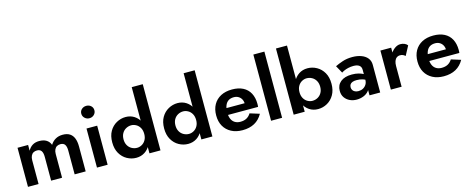

<svg xmlns="http://www.w3.org/2000/svg" viewBox="-38 -1406 5009 2051"><g transform="rotate(-15 2467.0 -380.5)"><path d="M723 -290Q723 -343 708.5 -380Q694 -417 664 -436.5Q634 -456 586 -456Q542 -456 507.5 -437Q473 -418 450 -381Q436 -418 405 -437Q374 -456 326 -456Q283 -456 252 -437Q221 -418 202 -382V-446H85V-14H202V-277Q202 -305 211.5 -325.5Q221 -346 238 -355.5Q255 -365 277 -365Q311 -365 326 -343Q341 -321 341 -277V-14H462V-277Q462 -305 471.5 -325.5Q481 -346 498 -355.5Q515 -365 537 -365Q571 -365 586 -343Q601 -321 601 -277V-14H723Z M837 -621Q837 -592 858.5 -572Q880 -552 910 -552Q940 -552 961 -572Q982 -592 982 -621Q982 -651 961 -670Q940 -689 910 -689Q880 -689 858.5 -670Q837 -651 837 -621ZM850 -454V-22H968V-454Z M1431 -756V-24H1553V-756ZM1077 -239Q1077 -168 1106 -117.5Q1135 -67 1183 -40.5Q1231 -14 1284 -14Q1338 -14 1380 -41.5Q1422 -69 1446 -119.5Q1470 -170 1470 -239Q1470 -310 1446 -360Q1422 -410 1380 -437.5Q1338 -465 1284 -465Q1231 -465 1183 -438.5Q1135 -412 1106 -362Q1077 -312 1077 -239ZM1202 -239Q1202 -278 1218 -306Q1234 -334 1261.5 -349Q1289 -364 1320 -364Q1347 -364 1373 -349.5Q1399 -335 1415 -307Q1431 -279 1431 -239Q1431 -200 1415 -172Q1399 -144 1373 -129.5Q1347 -115 1320 -115Q1289 -115 1261.5 -130Q1234 -145 1218 -173Q1202 -201 1202 -239Z M2005 -756V-24H2127V-756ZM1651 -239Q1651 -168 1680 -117.5Q1709 -67 1757 -40.5Q1805 -14 1858 -14Q1912 -14 1954 -41.5Q1996 -69 2020 -119.5Q2044 -170 2044 -239Q2044 -310 2020 -360Q1996 -410 1954 -437.5Q1912 -465 1858 -465Q1805 -465 1757 -438.5Q1709 -412 1680 -362Q1651 -312 1651 -239ZM1776 -239Q1776 -278 1792 -306Q1808 -334 1835.5 -349Q1863 -364 1894 -364Q1921 -364 1947 -349.5Q1973 -335 1989 -307Q2005 -279 2005 -239Q2005 -200 1989 -172Q1973 -144 1947 -129.5Q1921 -115 1894 -115Q1863 -115 1835.5 -130Q1808 -145 1792 -173Q1776 -201 1776 -239Z M2457 -5Q2535 -5 2590.5 -35.5Q2646 -66 2680 -127L2574 -160Q2555 -129 2526.5 -113.5Q2498 -98 2458 -98Q2422 -98 2396.5 -114Q2371 -130 2358.5 -160Q2346 -190 2346 -233Q2347 -278 2359.5 -308.5Q2372 -339 2396 -354.5Q2420 -370 2456 -370Q2485 -370 2506.5 -357Q2528 -344 2540 -321.5Q2552 -299 2552 -267Q2552 -260 2548.5 -250Q2545 -240 2541 -235L2574 -278H2293V-203H2680Q2681 -208 2681.5 -217.5Q2682 -227 2682 -236Q2682 -305 2655.5 -354.5Q2629 -404 2579 -429.5Q2529 -455 2458 -455Q2386 -455 2333.5 -427.5Q2281 -400 2252.5 -349.5Q2224 -299 2224 -230Q2224 -161 2252.5 -111Q2281 -61 2333.5 -33Q2386 -5 2457 -5Z M2776 -756V-24H2898V-756Z M3148 -756H3026V-24H3148ZM3502 -239Q3502 -312 3473 -362Q3444 -412 3396.5 -438.5Q3349 -465 3295 -465Q3241 -465 3199.5 -437.5Q3158 -410 3133.5 -360Q3109 -310 3109 -239Q3109 -170 3133.5 -119.5Q3158 -69 3199.5 -41.5Q3241 -14 3295 -14Q3349 -14 3396.5 -40.5Q3444 -67 3473 -117.5Q3502 -168 3502 -239ZM3377 -239Q3377 -201 3361 -173Q3345 -145 3318 -130Q3291 -115 3259 -115Q3232 -115 3206 -129.5Q3180 -144 3164 -172Q3148 -200 3148 -239Q3148 -279 3164 -307Q3180 -335 3206 -349.5Q3232 -364 3259 -364Q3291 -364 3318 -349Q3345 -334 3361 -306Q3377 -278 3377 -239Z M3689 -148Q3689 -167 3697.5 -180Q3706 -193 3724 -200Q3742 -207 3770 -207Q3805 -207 3836.5 -197.5Q3868 -188 3893 -169V-225Q3884 -237 3862.5 -249Q3841 -261 3809.5 -269.5Q3778 -278 3736 -278Q3656 -278 3611.5 -241.5Q3567 -205 3567 -142Q3567 -98 3588.5 -67.5Q3610 -37 3644.5 -21Q3679 -5 3720 -5Q3759 -5 3795 -19Q3831 -33 3854 -61Q3877 -89 3877 -131L3862 -187Q3862 -156 3848 -134Q3834 -112 3811.5 -100Q3789 -88 3761 -88Q3741 -88 3724.5 -95Q3708 -102 3698.5 -116Q3689 -130 3689 -148ZM3643 -324Q3652 -331 3671.5 -340Q3691 -349 3718.5 -355.5Q3746 -362 3776 -362Q3796 -362 3811.5 -358.5Q3827 -355 3839 -346.5Q3851 -338 3856.5 -325.5Q3862 -313 3862 -295V-14H3980V-320Q3980 -364 3955.5 -394.5Q3931 -425 3887.5 -441Q3844 -457 3789 -457Q3729 -457 3680 -440.5Q3631 -424 3597 -407Z M4217 -446H4098V-14H4217ZM4344 -320 4399 -423Q4386 -440 4365 -448.5Q4344 -457 4320 -457Q4287 -457 4255 -433Q4223 -409 4203 -369Q4183 -329 4183 -277L4217 -243Q4217 -274 4225 -296.5Q4233 -319 4249 -331Q4265 -343 4287 -343Q4306 -343 4319 -337Q4332 -331 4344 -320Z M4683 -5Q4761 -5 4816.5 -35.5Q4872 -66 4906 -127L4800 -160Q4781 -129 4752.5 -113.5Q4724 -98 4684 -98Q4648 -98 4622.5 -114Q4597 -130 4584.5 -160Q4572 -190 4572 -233Q4573 -278 4585.5 -308.5Q4598 -339 4622 -354.5Q4646 -370 4682 -370Q4711 -370 4732.5 -357Q4754 -344 4766 -321.5Q4778 -299 4778 -267Q4778 -260 4774.5 -250Q4771 -240 4767 -235L4800 -278H4519V-203H4906Q4907 -208 4907.5 -217.5Q4908 -227 4908 -236Q4908 -305 4881.5 -354.5Q4855 -404 4805 -429.5Q4755 -455 4684 -455Q4612 -455 4559.5 -427.5Q4507 -400 4478.5 -349.5Q4450 -299 4450 -230Q4450 -161 4478.5 -111Q4507 -61 4559.5 -33Q4612 -5 4683 -5Z"/></g></svg>

Font: SpinnyJost
Style: Regular
Weight: 600
Version: Version 3.710